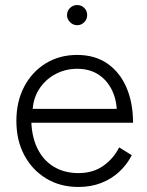

<svg xmlns="http://www.w3.org/2000/svg" viewBox="-20 -730 583 762"><path d="M291 12Q219 12 163.5 -21.5Q108 -55 76.5 -114Q45 -173 45 -250Q45 -327 76 -386Q107 -445 161.5 -478.5Q216 -512 286 -512Q357 -512 406.5 -477.5Q456 -443 482 -382.5Q508 -322 508 -243H81L104 -262Q104 -193 127 -144Q150 -95 192.5 -69Q235 -43 291 -43Q349 -43 389.5 -71.5Q430 -100 453 -145L503 -114Q484 -77 453.5 -48.5Q423 -20 382 -4Q341 12 291 12ZM109 -280 84 -298H469L444 -279Q444 -332 424.5 -372Q405 -412 370 -434.5Q335 -457 286 -457Q238 -457 197.5 -434.5Q157 -412 133 -372.5Q109 -333 109 -280ZM286 -630Q270 -630 258 -642Q246 -654 246 -670Q246 -687 258 -698.5Q270 -710 286 -710Q303 -710 314.5 -698.5Q326 -687 326 -670Q326 -654 314.5 -642Q303 -630 286 -630Z"/></svg>

Font: Figtree Light Light
Style: Regular
Weight: 300
Version: Version 2.001;gftools[0.9.30]